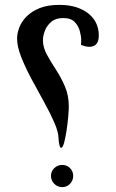

<svg xmlns="http://www.w3.org/2000/svg" viewBox="-20 -755 475 787"><path d="M230 -149Q227 -149 224.5 -157.5Q222 -166 221 -175Q220 -184 220 -187Q220 -213 203 -252Q186 -291 160.5 -337Q135 -383 109.5 -430.5Q84 -478 67 -521Q50 -564 50 -597Q50 -618 59 -642Q68 -666 88.5 -687Q109 -708 142 -721.5Q175 -735 223 -735Q265 -735 295.5 -724.5Q326 -714 346 -696.5Q366 -679 375.5 -657Q385 -635 385 -611Q385 -592 379.5 -581.5Q374 -571 365 -567Q356 -563 347 -563Q337 -563 327 -566Q317 -569 312 -571L313 -589Q313 -605 307.5 -626.5Q302 -648 286.5 -664.5Q271 -681 239 -681Q208 -681 190 -665.5Q172 -650 164 -629Q156 -608 156 -590Q156 -561 172 -531.5Q188 -502 209 -470Q230 -438 246 -401Q262 -364 262 -319Q262 -303 259.5 -275Q257 -247 252.5 -218Q248 -189 242.5 -169Q237 -149 230 -149ZM235 12Q216 12 202.5 -1.5Q189 -15 189 -34Q189 -53 202.5 -66Q216 -79 235 -79Q254 -79 267 -66Q280 -53 280 -34Q280 -15 267 -1.5Q254 12 235 12Z"/></svg>

Font: El Messiri
Style: Regular
Weight: 400
Designer: Mohamed Gaber
Foundry: Kief Type Foundry
Version: Version 2.020